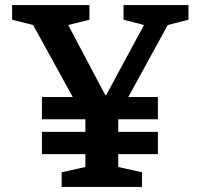

<svg xmlns="http://www.w3.org/2000/svg" viewBox="-20 -740 794 760"><path d="M146 -268V-356H268L111 -641L28 -662V-720H334V-662L250 -641L397 -363H400L550 -641L469 -662V-720H726V-662L644 -641L488 -356H605V-268H448V-218H605V-130H448V-79L542 -58V0H224V-58L318 -79V-130H146V-218H318V-266L317 -268Z"/></svg>

Font: Domine
Style: Regular
Weight: 400
Designer: Pablo Impallari, Rodrigo Fuenzalida, Brenda Gallo
Foundry: Pablo Impallari, Rodrigo Fuenzalida, Brenda Gallo
Version: Version 2.000;September 19, 2022;FontCreator 14.0.0.2877 64-